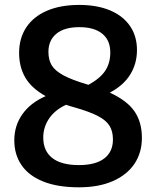

<svg xmlns="http://www.w3.org/2000/svg" viewBox="-20 -770 651 799"><path d="M570.5 -196Q570.5 -135 539.8 -88.8Q509 -42.5 450 -16.5Q391 9.5 308.5 9.5Q220.5 9.5 160.2 -14.5Q100 -38.5 69.8 -82.5Q39.5 -126.5 39.5 -186Q39.5 -247 73.2 -294.8Q107 -342.5 170 -370Q111.5 -402.5 85.5 -446.8Q59.5 -491 59.5 -550Q59.5 -610.5 89 -655.5Q118.5 -700.5 174.8 -725Q231 -749.5 310 -749.5Q384 -749.5 438 -726.8Q492 -704 521 -661.8Q550 -619.5 550 -562Q550 -505.5 522.2 -460.2Q494.5 -415 437 -384.5Q509.5 -351 540 -306.2Q570.5 -261.5 570.5 -196ZM181.5 -554.5Q181.5 -521 195.2 -498.2Q209 -475.5 244 -456.5Q279 -437.5 345 -418L348 -417Q396 -443 417.5 -475Q439 -507 439 -551.5Q439 -602.5 405.5 -629.8Q372 -657 310 -657Q247.5 -657 214.5 -629.5Q181.5 -602 181.5 -554.5ZM450 -189.5Q450 -224 435.5 -247Q421 -270 386 -288Q351 -306 287 -324Q271.5 -328 255 -334Q209 -313 184.5 -277Q160 -241 160 -197.5Q160 -142 197.5 -112.5Q235 -83 308.5 -83Q378 -83 414 -110.8Q450 -138.5 450 -189.5Z"/></svg>

Font: Encode Sans Semi Condensed SmBd
Style: Regular
Weight: 600
Width: 4
Designer: Multiple Designers
Foundry: Impallari Type
Version: Version 2.000